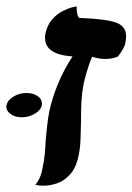

<svg xmlns="http://www.w3.org/2000/svg" viewBox="-29 -587 420 609"><path d="M-8 -254Q-5 -269 13.5 -280.5Q32 -292 55 -292Q76 -292 90 -282.5Q104 -273 104 -259V-254Q101 -238 82 -226.5Q63 -215 40 -215Q19 -215 5 -225Q-9 -235 -9 -249Q-9 -252 -8 -254ZM106 -55Q111 -76 113 -98Q115 -120 116 -143Q118 -165 120.5 -187.5Q123 -210 127 -232Q136 -275 154.5 -320Q173 -365 201 -408Q114 -414 114 -466Q114 -469 114 -472.5Q114 -476 115 -480Q121 -508 136.5 -525.5Q152 -543 170 -552Q188 -561 201 -564Q214 -567 214 -567Q214 -533 224 -530Q307 -527 339 -515.5Q371 -504 371 -472Q371 -462 368 -448Q367 -442 359.5 -429Q352 -416 344 -407Q334 -403 323.5 -401.5Q313 -400 305 -400Q294 -400 283 -402Q272 -404 263 -407Q253 -383 246 -358.5Q239 -334 236 -320Q231 -293 229.5 -267.5Q228 -242 228 -217V-204Q227 -176 226.5 -149Q226 -122 221 -97Q213 -55 193 -33.5Q173 -12 150.5 -5Q128 2 110 2Q98 2 90.5 0.5Q83 -1 83 -1Q91 -10 97 -23Q103 -36 106 -55Z"/></svg>

Font: Libertinus Serif SemiBold
Style: Italic
Weight: 600
Italic angle: -11.5°
Designer: Philipp H. Poll, Khaled Hosny
Foundry: Caleb Maclennan
Version: Version 7.051;RELEASE